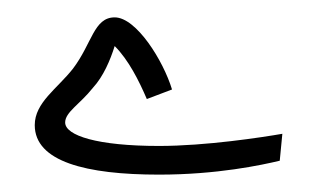

<svg xmlns="http://www.w3.org/2000/svg" viewBox="-20 -195 365 221"><path d="M163 6C230 6 281 -5 302 -10L305 -41C282 -37 217 -27 163 -27C92 -27 55 -39 55 -54C55 -66 72 -75 87 -94C99 -107 107 -126 112 -142C128 -126 140 -102 149 -81L178 -92C168 -125 137 -175 112 -175C88 -175 86 -145 64 -116C46 -93 20 -77 20 -51C20 -9 79 6 163 6Z"/></svg>

Font: Noto Sans Arabic Cond Light
Style: Regular
Weight: 300
Width: 3
Designer: Monotype Design Team, Nadine Chahine, Nizar Qandah and Khaled Hosny
Foundry: Monotype Imaging Inc.
Version: Version 2.012